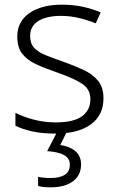

<svg xmlns="http://www.w3.org/2000/svg" viewBox="-20 -628 509 822"><path d="M423 -207Q423 -135 369 -95.5Q315 -56 217 -56Q161 -56 118 -65.5Q75 -75 46 -90V-145Q81 -127 126 -115.5Q171 -104 218 -104Q296 -104 331.5 -130.5Q367 -157 367 -203Q367 -247 330 -270.5Q293 -294 221 -319Q171 -336 133.5 -353.5Q96 -371 75 -398Q54 -425 54 -472Q54 -536 106 -572Q158 -608 245 -608Q293 -608 334.5 -599Q376 -590 411 -575L390 -528Q359 -541 320 -550.5Q281 -560 242 -560Q179 -560 144 -538Q109 -516 109 -474Q109 -442 126 -423.5Q143 -405 175 -392Q207 -379 253 -363Q301 -346 339 -328Q377 -310 400 -282Q423 -254 423 -207ZM327 76Q327 122 292.5 148Q258 174 197 174Q163 174 143 168V129Q163 134 198 134Q235 134 257 120.5Q279 107 279 77Q279 49 253.5 35.5Q228 22 182 19L226 -66H267L238 -7Q277 -2 302 18.5Q327 39 327 76Z"/></svg>

Font: Noto Sans Malayalam UI Light
Style: Regular
Weight: 300
Designer: Jelle Bosma - Monotype Design Team
Foundry: Monotype Imaging Inc.
Version: Version 2.104; ttfautohint (v1.8.4.7-5d5b)